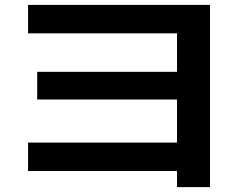

<svg xmlns="http://www.w3.org/2000/svg" viewBox="-20 -725 978 779"><path d="M698.2 -31.2H93.8V-146.5H698.2V-321.3H130.9V-433.6H698.2V-589.8H93.8V-705.1H832V34.2H698.2Z"/></svg>

Font: Pretendard JP
Style: Bold
Weight: 700
Designer: Base glyphs from Inter by Rasmus Andersson; Hangeul glyphs from Noto Sans CJK(Source Han Sans) by Jang Soo-young and Kan
Foundry: Kil Hyung-jin
Version: Version 1.309